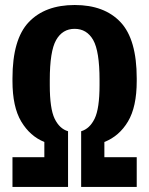

<svg xmlns="http://www.w3.org/2000/svg" viewBox="-20 -739 590 759"><path d="M29.3 0H249V-220.2Q215.3 -230 196 -269.8Q176.8 -309.6 176.8 -402.3V-422.4Q176.8 -536.6 201.9 -580.8Q227.1 -625 274.9 -625Q323.2 -625 348.4 -580.8Q373.5 -536.6 373.5 -422.4V-402.3Q373.5 -309.6 354 -269.8Q334.5 -230 300.8 -220.2V0H520.5V-117.7H392.6V-177.7Q451.2 -200.7 485.8 -258.5Q520.5 -316.4 520.5 -418.9V-429.2Q520.5 -583.5 456.5 -651.4Q392.6 -719.2 275.4 -719.2Q158.2 -719.2 93.8 -651.6Q29.3 -584 29.3 -429.2V-418.9Q29.3 -316.4 64 -258.5Q98.6 -200.7 155.3 -177.7V-117.7H29.3Z"/></svg>

Font: Roboto Flex Super Cond Bold
Style: Regular
Weight: 700
Width: 3
Designer: Berlow after Robertson
Foundry: Google
Version: Version 3.000